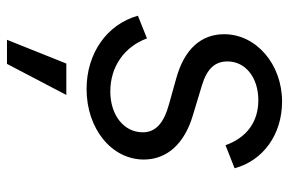

<svg xmlns="http://www.w3.org/2000/svg" viewBox="-159 -429 828 550"><g transform="rotate(90 255.0 -154.0)"><path d="M235 12C349 12 437 -60 437 -152C437 -218 392 -268 312 -292L226 -318C176 -333 156 -356 156 -392C156 -443 202 -480 267 -480C329 -480 374 -447 396 -386L462 -412C440 -494 365 -548 271 -548C164 -548 78 -474 78 -382C78 -316 121 -268 204 -245L279 -224C334 -209 359 -185 359 -149C359 -95 310 -56 242 -56C171 -56 114 -96 90 -161L25 -135C50 -46 133 12 235 12ZM94 240H163L252 70H162Z"/></g></svg>

Font: Mluvka
Style: Italic
Weight: 400
Italic angle: -8°
Designer: Modified by Jiří Krblich, Original typeface by Gumpita Rahayu
Foundry: Gumpita Rahayu & Jiří Krblich
Version: Version 2.000;Glyphs 3.1.1 (3134)